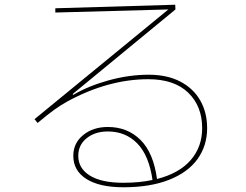

<svg xmlns="http://www.w3.org/2000/svg" viewBox="-20 -774 1040 812"><path d="M856 -232Q856 -158 815.5 -101.5Q775 -45 695 -13.5Q615 18 502 18Q401 18 345.5 -17Q290 -52 290 -115Q290 -169 332 -203Q374 -237 436 -237Q519 -237 574 -182.5Q629 -128 644 -17Q738 -41 786.5 -97Q835 -153 835 -232Q835 -325 776 -382Q717 -439 607 -439Q438 -439 265 -345Q236 -329 209 -309.5Q182 -290 139 -254L126 -270L692 -734L214 -721V-739L721 -754L722 -734L287 -376L290 -373Q355 -411 440.5 -434.5Q526 -458 609 -458Q687 -458 742.5 -429Q798 -400 827 -349Q856 -298 856 -232ZM502 -1Q571 -1 625 -13Q610 -117 560.5 -167.5Q511 -218 436 -218Q382 -218 346.5 -189.5Q311 -161 311 -115Q311 -62 360 -31.5Q409 -1 502 -1Z"/></svg>

Font: IBM Plex Sans JP Thin
Style: Regular
Weight: 100
Designer: Mike Abbink; Paul van der Laan; Pieter van Rosmalen; Wujin Sim; Yejin Wi; Jinhee Kim; Boomi Park; Yona Kim; Kichan Ma
Foundry: Sandoll Inc.
Version: Version 1.001